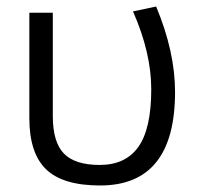

<svg xmlns="http://www.w3.org/2000/svg" viewBox="-20 -559 612 589"><path d="M388 -524 459 -539Q517 -400 517 -277Q517 10 287 10Q173 10 121.5 -39.5Q70 -89 70 -197V-520H142V-203Q142 -123 176 -88Q210 -53 286 -53Q365 -53 404.5 -108.5Q444 -164 444 -285Q444 -397 388 -524Z"/></svg>

Font: M PLUS 1p
Style: Regular
Weight: 400
Version: Version 1.062